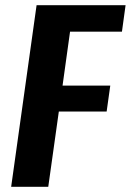

<svg xmlns="http://www.w3.org/2000/svg" viewBox="-20 -720 504 740"><path d="M219 -598 260 -670 213 -332 190 -390H405L391 -290H176L215 -349L166 0H23L121 -700H464L450 -598Z"/></svg>

Font: Pathway Extreme Condensed
Style: Bold Italic
Weight: 700
Width: 3
Italic angle: -8°
Version: Version 1.001;gftools[0.9.26]